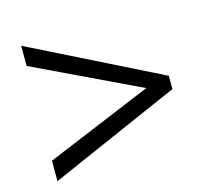

<svg xmlns="http://www.w3.org/2000/svg" viewBox="-78 -696 728 668"><g transform="rotate(-15 286.0 -362.0)"><path d="M50.8 -191.9 433.1 -351.1 50.8 -533.2V-606L520 -372.1V-324.2L50.8 -118.2Z"/></g></svg>

Font: Open Sans Y to K
Style: Regular
Weight: 400
Version: Version 1.10